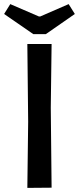

<svg xmlns="http://www.w3.org/2000/svg" viewBox="-38 -913 384 934"><path d="M95 1 99 -321 95 -699H213L209 -389L213 0ZM124 -747 -18 -845 12 -893 151 -833H158L296 -893L326 -845L185 -747Z"/></svg>

Font: Ruda
Style: Bold
Weight: 700
Designer: Mariela Monsalve and Angelina Sanchez
Foundry: Mariela Monsalve and Angelina Sanchez
Version: Version 2.000